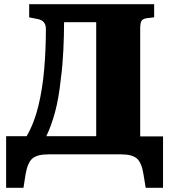

<svg xmlns="http://www.w3.org/2000/svg" viewBox="-20 -730 814 908"><path d="M9 158V-86H106Q142 -148 161.5 -229Q181 -310 189 -402.5Q197 -495 197 -593Q197 -633 158 -640L118 -648V-710H709V-648L674 -644Q655 -641 649 -631Q643 -621 643 -594V-85H751V158H669L658 91Q649 37 626 18.5Q603 0 553 0H208Q158 0 134.5 18.5Q111 37 101 94L91 158ZM199 -86H435V-625H283Q283 -564 279.5 -491Q276 -418 268 -360Q258 -264 240 -198.5Q222 -133 199 -86Z"/></svg>

Font: Literata 36pt ExtraBold
Style: Regular
Weight: 800
Designer: Latin by Veronika Burian and Jose Scaglione. Greek by Irene Vlachou. Cyrillic by Vera Evstafieva.
Foundry: TypeTogether
Version: Version 3.002